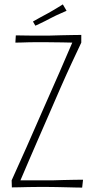

<svg xmlns="http://www.w3.org/2000/svg" viewBox="-20 -854 432 874"><path d="M52 -693Q65 -693 83 -692.5Q101 -692 121.5 -692Q142 -692 163.5 -692Q185 -692 205 -692Q232 -693 259 -693.5Q286 -694 310 -694.5Q334 -695 350 -695V-660Q332 -622 307.5 -569.5Q283 -517 256 -455.5Q229 -394 201 -329Q178 -276 155 -223.5Q132 -171 111.5 -123Q91 -75 73 -33Q99 -33 124.5 -33Q150 -33 174 -33Q198 -33 217 -33Q242 -34 267.5 -34.5Q293 -35 317 -35.5Q341 -36 358 -36L354 0Q341 0 322 -0.5Q303 -1 281.5 -1.5Q260 -2 238 -2.5Q216 -3 196 -3Q176 -3 153.5 -3Q131 -3 109 -2.5Q87 -2 67.5 -1.5Q48 -1 34 -1L33 -33Q65 -104 101 -184.5Q137 -265 171 -344Q214 -441 251 -525.5Q288 -610 309 -660Q287 -661 265 -661Q243 -661 222 -661.5Q201 -662 182 -662Q164 -662 145.5 -662Q127 -662 110 -661.5Q93 -661 77.5 -660.5Q62 -660 50 -660ZM141 -737 130 -756Q144 -764 162 -774Q180 -784 199 -794Q211 -801 222.5 -807.5Q234 -814 245 -821Q256 -828 266 -834L283 -805Q272 -800 259.5 -794.5Q247 -789 235 -783.5Q223 -778 210 -771Q199 -765 187 -759Q175 -753 163.5 -747.5Q152 -742 141 -737Z"/></svg>

Font: Truculenta Thin
Style: Regular
Weight: 250
Version: Version 1.002